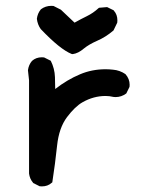

<svg xmlns="http://www.w3.org/2000/svg" viewBox="-20 -644 540 674"><path d="M82 -34.7V-361.8L78.1 -397.5Q80.6 -416.5 92.3 -430.2Q106.4 -442.9 127 -442.9Q129.9 -442.9 134.8 -442.4L158.2 -430.7Q171.9 -403.3 172.9 -373.5Q173.3 -352.5 173.8 -331.5Q215.8 -364.3 261.2 -383.3Q302.7 -400.9 350.6 -400.9Q363.3 -400.9 376.5 -399.4Q400.4 -397.5 420.4 -383.8Q435.1 -367.2 435.1 -346.2Q435.1 -343.3 434.6 -338.9L423.3 -315.9Q406.2 -303.2 385.7 -303.2Q380.4 -303.2 378.4 -303.7Q364.3 -307.1 350.6 -307.1Q308.6 -307.1 270 -285.2Q243.7 -270.5 215.3 -232.9Q187 -195.3 180.4 -132.8Q173.8 -70.3 163.6 -3.9L161.1 -2Q147.5 10.3 127 10.3Q123.5 10.3 119.1 9.8L96.7 -1.5L95.7 -2.9Q84.5 -16.1 82 -34.7ZM160.2 -623.5Q163.1 -623.5 168 -623L193.8 -609.9L241.7 -564.5Q263.2 -576.7 285.2 -587.4Q307.1 -598.1 325.7 -615.2L327.6 -616.7L356 -619.1L378.9 -607.9L379.9 -606.4Q392.1 -592.8 392.1 -572.3Q392.1 -569.3 391.6 -564.5L378.4 -537.1Q351.1 -513.7 320.3 -500.5Q292.5 -488.3 274.4 -473.6Q254.4 -456.5 235.4 -454.1H233.4L231.4 -454.6Q190.9 -470.7 123 -542Q111.8 -557.6 109.4 -578.1Q111.8 -597.2 123.5 -611.3Q139.6 -623.5 160.2 -623.5Z"/></svg>

Font: Bakudai
Style: Bold
Weight: 700
Version: Version 1.48